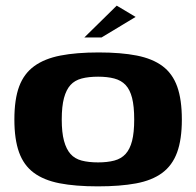

<svg xmlns="http://www.w3.org/2000/svg" viewBox="-20 -654 696 681"><path d="M327 7Q247 7 191 -4Q135 -15 99.5 -41.5Q64 -68 47.5 -114Q31 -160 31 -230Q31 -302 48 -347.5Q65 -393 101.5 -419.5Q138 -446 194.5 -457Q251 -468 330 -468Q409 -468 465 -457Q521 -446 556.5 -419.5Q592 -393 608.5 -347Q625 -301 625 -230Q625 -159 608 -113Q591 -67 555 -40.5Q519 -14 462.5 -3.5Q406 7 327 7ZM328 -78Q361 -78 385.5 -84.5Q410 -91 425.5 -108Q441 -125 448.5 -154.5Q456 -184 456 -230Q456 -277 448.5 -306.5Q441 -336 425.5 -352.5Q410 -369 385.5 -375.5Q361 -382 328 -382Q294 -382 269.5 -375.5Q245 -369 230 -352.5Q215 -336 207 -306.5Q199 -277 199 -230Q199 -184 207 -154.5Q215 -125 230 -108Q245 -91 269.5 -84.5Q294 -78 328 -78ZM279 -521 394 -634 461 -594 340 -521Z"/></svg>

Font: r_Genos
Style: Bold
Weight: 700
Designer: Robert E. Leuschke
Foundry: Robert E. Leuschke
Version: Version 2.000;June 29, 2024;FontCreator 14.0.0.2814 32-bit